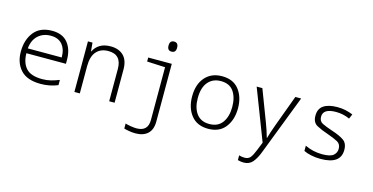

<svg xmlns="http://www.w3.org/2000/svg" viewBox="-93 -1230 3786 1951"><g transform="rotate(15 1800.0 -254.5)"><path d="M517 -25V-80Q474 -63 431.5 -52Q389 -41 340 -41Q220 -41 169.5 -97.5Q119 -154 118 -254H534V-295Q534 -405 479 -473.5Q424 -542 314 -542Q187 -542 123 -461Q59 -380 59 -255Q59 -137 126.5 -63.5Q194 10 338 10Q433 10 517 -25ZM313 -490Q393 -490 434.5 -440.5Q476 -391 476 -305H119Q128 -395 181 -442.5Q234 -490 313 -490Z M748 0V-287Q748 -389 793 -440Q838 -491 918 -491Q1057 -491 1057 -340V0H1114V-348Q1114 -446 1064.5 -494.5Q1015 -543 929 -543Q860 -543 816 -515.5Q772 -488 751 -443H747L739 -532H691V0Z M1583 -703Q1583 -757 1538 -757Q1493 -757 1493 -703Q1493 -651 1538 -651Q1583 -651 1583 -703ZM1573 74V-532H1325V-490L1516 -481V74Q1516 194 1396 194Q1369 194 1333.5 188Q1298 182 1277 175V228Q1296 234 1330 240Q1364 246 1399 246Q1480 246 1526.5 203.5Q1573 161 1573 74Z M2340 -269Q2340 -388 2279.5 -465.5Q2219 -543 2101 -543Q1989 -543 1923.5 -468.5Q1858 -394 1858 -267Q1858 -146 1920 -68Q1982 10 2099 10Q2217 10 2278.5 -69Q2340 -148 2340 -269ZM1918 -265Q1918 -375 1967.5 -433.5Q2017 -492 2102 -492Q2194 -492 2237 -429.5Q2280 -367 2280 -267Q2280 -166 2234.5 -103Q2189 -40 2098 -40Q2009 -40 1963.5 -101Q1918 -162 1918 -265Z M2692 96 2934 -532H2873L2753 -207Q2735 -160 2724 -124.5Q2713 -89 2703 -56H2700Q2688 -96 2677.5 -129.5Q2667 -163 2652 -201L2526 -532H2466L2672 3L2638 88Q2615 146 2594.5 172Q2574 198 2532 198Q2517 198 2503 195.5Q2489 193 2475 189V239Q2508 248 2537 248Q2596 248 2630.5 207.5Q2665 167 2692 96Z M3493 -140Q3493 -211 3447.5 -241.5Q3402 -272 3324 -297Q3252 -321 3214.5 -340Q3177 -359 3177 -406Q3177 -492 3313 -492Q3389 -492 3457 -461L3478 -510Q3439 -526 3400 -534.5Q3361 -543 3314 -543Q3221 -543 3170 -509Q3119 -475 3119 -402Q3119 -330 3169 -303Q3219 -276 3283 -255Q3360 -228 3397.5 -207Q3435 -186 3435 -136Q3435 -94 3402.5 -67Q3370 -40 3286 -40Q3189 -40 3104 -81V-26Q3135 -10 3182.5 0Q3230 10 3282 10Q3493 10 3493 -140Z"/></g></svg>

Font: Noto Sans Mono UI Light
Style: Regular
Weight: 300
Designer: Monotype Design team
Foundry: Monotype Imaging Inc.
Version: 1.000